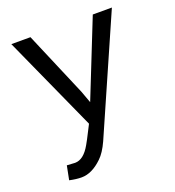

<svg xmlns="http://www.w3.org/2000/svg" viewBox="-134 -634 869 954"><g transform="rotate(-20 300.0 -157.0)"><path d="M71.8 205.6 86.4 131.8 129.4 134.3Q174.8 134.3 210.9 70.3Q219.7 55.2 224.6 45.4L260.7 -24.9L33.2 -528.3H134.3L279.3 -187.5L302.7 -123.5L463.9 -528.3H564.9L296.9 81.5Q272.9 134.3 245.1 160.6Q217.8 187 190.4 200.2Q163.1 213.4 135.3 213.4Q107.4 213.4 71.8 205.6Z"/></g></svg>

Font: RobotoMono-Regular
Style: Regular
Weight: 400
Designer: Google
Version: Version 2.000985; 2015; ttfautohint (v1.3)